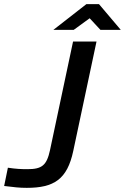

<svg xmlns="http://www.w3.org/2000/svg" viewBox="-201 -700 602 925"><path d="M-69 115C-97 115 -124 114 -163 108L-181 196C-132 202 -108 205 -72 205C59 205 123 164 152 27L264 -500H151L40 23C24 97 1 115 -69 115ZM56 -556H154L231 -612L283 -556H381L276 -680H215Z"/></svg>

Font: LT Wave Medium
Style: Italic
Weight: 500
Designer: Daniel Lyons
Version: Version 2.5 (Glyphs App)